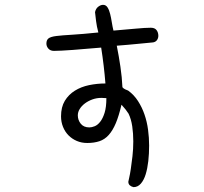

<svg xmlns="http://www.w3.org/2000/svg" viewBox="-20 -604 845 794"><path d="M203.1 -393.6Q188.5 -393.6 180.2 -402.8Q171.9 -412.1 171.9 -423.8Q171.9 -438.5 180.7 -445.3Q189.5 -452.1 212.9 -455.1Q236.3 -458 278.3 -460.4Q320.3 -462.9 386.7 -469.7Q379.9 -495.1 377.4 -516.1Q375 -537.1 373 -553.7Q376 -568.4 386.2 -576.2Q396.5 -584 406.2 -584Q418 -584 424.8 -573.2Q431.6 -562.5 435.5 -546.4Q439.5 -530.3 442.4 -511.7Q445.3 -493.2 449.2 -477.5Q498 -481.4 539.6 -485.4Q581.1 -489.3 603.5 -489.3Q620.1 -489.3 627.4 -479.5Q634.8 -469.7 634.8 -456.1Q634.8 -446.3 629.4 -438.5Q624 -430.7 613.3 -428.7L552.7 -422.9Q533.2 -420.9 510.3 -418.9Q487.3 -417 462.9 -415Q471.7 -371.1 478 -328.1Q484.4 -285.2 486.3 -243.2Q491.2 -237.3 498 -234.4Q504.9 -231.4 509.8 -229.5Q534.2 -211.9 550.8 -186Q567.4 -160.2 577.6 -130.4Q587.9 -100.6 592.3 -67.4Q596.7 -34.2 596.7 -2Q596.7 31.2 593.3 62Q589.8 92.8 582.5 116.7Q575.2 140.6 562.5 155.3Q549.8 169.9 532.2 169.9Q523.4 168 517.1 162.6Q510.7 157.2 510.7 147.5Q510.7 145.5 514.2 131.3Q517.6 117.2 521 94.2Q524.4 71.3 527.8 42Q531.2 12.7 531.2 -19.5Q531.2 -51.8 526.9 -81.5Q522.5 -111.3 511.7 -133.8L500 -150.4Q496.1 -155.3 491.7 -160.2Q487.3 -165 482.4 -170.9Q471.7 -125 459 -94.7Q446.3 -64.5 429.7 -45.9Q413.1 -27.3 391.1 -20Q369.1 -12.7 340.8 -12.7Q317.4 -12.7 297.9 -21Q278.3 -29.3 263.7 -43.9Q249 -58.6 240.7 -79.1Q232.4 -99.6 232.4 -123Q232.4 -161.1 248 -187Q263.7 -212.9 289.6 -229Q315.4 -245.1 348.6 -252Q381.8 -258.8 416 -258.8Q410.2 -332 398.4 -407.2Q334 -401.4 280.8 -397.5Q227.5 -393.6 203.1 -393.6ZM419.9 -198.2Q414.1 -198.2 409.2 -198.7Q404.3 -199.2 399.4 -199.2Q379.9 -199.2 362.3 -192.9Q344.7 -186.5 331.1 -176.3Q317.4 -166 309.6 -153.3Q301.8 -140.6 301.8 -127Q301.8 -107.4 314 -92.3Q326.2 -77.1 349.6 -77.1Q359.4 -77.1 371.6 -82Q383.8 -86.9 394.5 -100.6Q405.3 -114.3 412.6 -137.7Q419.9 -161.1 419.9 -198.2Z"/></svg>

Font: Hi Melody
Style: Regular
Weight: 400
Designer: YoonDesign Inc.
Foundry: YoonDesign Inc.
Version: Version 3.00